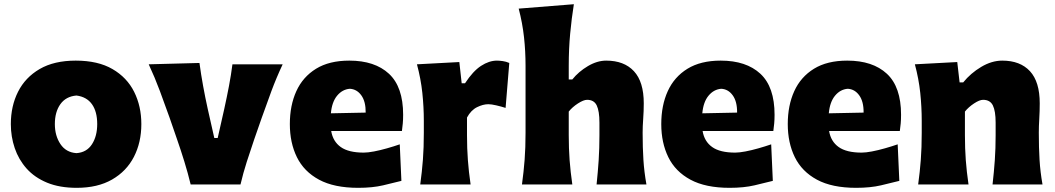

<svg xmlns="http://www.w3.org/2000/svg" viewBox="-20 -880 5033 916"><path d="M346.2 16.1Q264.2 16.1 204.6 -8.5Q145 -33.2 106.9 -75.9Q68.8 -118.7 50.3 -173.3Q31.7 -228 31.7 -288.1Q31.7 -374 66.2 -442.4Q100.6 -510.7 169.4 -550.8Q238.3 -590.8 341.3 -590.8Q447.3 -590.8 516.6 -550.5Q585.9 -510.3 620.1 -441.7Q654.3 -373 654.3 -288.1Q654.3 -200.7 618.9 -131.8Q583.5 -63 514.6 -23.4Q445.8 16.1 346.2 16.1ZM344.7 -149.4Q393.6 -152.8 418.7 -191.7Q443.8 -230.5 443.8 -288.1Q443.8 -347.7 418.7 -382.8Q393.6 -418 344.7 -424.3Q294.4 -419.9 268.1 -383.1Q241.7 -346.2 241.7 -288.1Q241.7 -232.4 268.3 -192.6Q294.9 -152.8 344.7 -149.4Z M889.6 0Q876.5 -54.2 859.6 -108.9Q842.8 -163.6 824.2 -216.8L789.1 -318.4Q766.6 -381.8 742.7 -446Q718.8 -510.3 689.5 -573.2L931.6 -579.6Q939 -524.9 949 -470Q959 -415 971.2 -359.9L1002.4 -221.7H1018.6L1049.8 -359.9Q1062.5 -417.5 1072.5 -470.2Q1082.5 -522.9 1088.9 -573.2H1328.6Q1298.8 -509.8 1274.9 -445.6Q1251 -381.3 1228.5 -317.4L1192.9 -215.3Q1174.3 -161.1 1157.2 -107.7Q1140.1 -54.2 1127.4 0Z M1689 16.1Q1574.2 16.1 1502.2 -22.7Q1430.2 -61.5 1396.5 -130.1Q1362.8 -198.7 1362.8 -288.1Q1362.8 -377 1393.8 -445.1Q1424.8 -513.2 1487.8 -552Q1550.8 -590.8 1646.5 -590.8Q1768.1 -590.8 1835.7 -528.1Q1903.3 -465.3 1903.3 -332.5Q1903.3 -309.1 1901.6 -290.8Q1899.9 -272.5 1897.5 -254.9H1560.1Q1568.4 -205.1 1605.7 -178.5Q1643.1 -151.9 1715.3 -151.9Q1734.9 -151.9 1764.4 -157.5Q1793.9 -163.1 1826.4 -172.4Q1858.9 -181.6 1887.2 -191.4L1895 -17.1Q1857.9 -7.8 1807.6 4.2Q1757.3 16.1 1689 16.1ZM1724.6 -342.8Q1725.1 -395.5 1703.9 -425Q1682.6 -454.6 1648.9 -456.5Q1613.3 -453.6 1588.4 -423.6Q1563.5 -393.6 1558.6 -339.4Z M1984.9 0Q1993.2 -60.5 1997.6 -117.7Q2002 -174.8 2002 -246.6V-303.2Q2002 -369.6 1994.9 -436.8Q1987.8 -503.9 1969.2 -573.2L2171.4 -584L2182.6 -482.9H2198.7Q2236.3 -540.5 2274.9 -565.7Q2313.5 -590.8 2350.6 -590.8Q2361.8 -590.8 2378.2 -588.6Q2394.5 -586.4 2409.7 -579.6L2392.1 -365.2Q2370.6 -372.1 2347.4 -377.4Q2324.2 -382.8 2309.6 -382.8Q2284.7 -382.8 2255.9 -368.7Q2227.1 -354.5 2208 -319.3V-234.9Q2208 -171.9 2212.2 -116.2Q2216.3 -60.5 2225.1 0Z M2470.2 0Q2478.5 -60.5 2482.9 -117.7Q2487.3 -174.8 2487.3 -246.6V-565.9Q2487.3 -635.3 2480 -702.4Q2472.7 -769.5 2454.6 -838.9L2717.8 -859.9Q2707 -792.5 2700.2 -719.5Q2693.4 -646.5 2693.4 -565.9V-501H2710.4Q2740.7 -538.6 2784.9 -564.7Q2829.1 -590.8 2872.1 -590.8Q2957.5 -590.8 3004.4 -540.3Q3051.3 -489.7 3051.3 -387.2Q3051.3 -350.1 3048.6 -313.7Q3045.9 -277.3 3045.9 -246.6Q3045.9 -174.8 3049.6 -117.7Q3053.2 -60.5 3064 0H2826.2Q2832.5 -60.5 2836.2 -116.2Q2839.8 -171.9 2839.8 -234.9V-294.9Q2839.8 -350.1 2826.9 -377Q2814 -403.8 2780.8 -403.8Q2764.2 -403.8 2737.3 -386.5Q2710.4 -369.1 2693.4 -347.7V-234.9Q2693.4 -171.9 2697.5 -116.2Q2701.7 -60.5 2710.4 0Z M3460.9 16.1Q3346.2 16.1 3274.2 -22.7Q3202.1 -61.5 3168.5 -130.1Q3134.8 -198.7 3134.8 -288.1Q3134.8 -377 3165.8 -445.1Q3196.8 -513.2 3259.8 -552Q3322.8 -590.8 3418.5 -590.8Q3540 -590.8 3607.7 -528.1Q3675.3 -465.3 3675.3 -332.5Q3675.3 -309.1 3673.6 -290.8Q3671.9 -272.5 3669.4 -254.9H3332Q3340.3 -205.1 3377.7 -178.5Q3415 -151.9 3487.3 -151.9Q3506.8 -151.9 3536.4 -157.5Q3565.9 -163.1 3598.4 -172.4Q3630.9 -181.6 3659.2 -191.4L3667 -17.1Q3629.9 -7.8 3579.6 4.2Q3529.3 16.1 3460.9 16.1ZM3496.6 -342.8Q3497.1 -395.5 3475.8 -425Q3454.6 -454.6 3420.9 -456.5Q3385.3 -453.6 3360.4 -423.6Q3335.4 -393.6 3330.6 -339.4Z M4064.5 16.1Q3949.7 16.1 3877.7 -22.7Q3805.7 -61.5 3772 -130.1Q3738.3 -198.7 3738.3 -288.1Q3738.3 -377 3769.3 -445.1Q3800.3 -513.2 3863.3 -552Q3926.3 -590.8 4022 -590.8Q4143.6 -590.8 4211.2 -528.1Q4278.8 -465.3 4278.8 -332.5Q4278.8 -309.1 4277.1 -290.8Q4275.4 -272.5 4272.9 -254.9H3935.5Q3943.8 -205.1 3981.2 -178.5Q4018.6 -151.9 4090.8 -151.9Q4110.4 -151.9 4139.9 -157.5Q4169.4 -163.1 4201.9 -172.4Q4234.4 -181.6 4262.7 -191.4L4270.5 -17.1Q4233.4 -7.8 4183.1 4.2Q4132.8 16.1 4064.5 16.1ZM4100.1 -342.8Q4100.6 -395.5 4079.3 -425Q4058.1 -454.6 4024.4 -456.5Q3988.8 -453.6 3963.9 -423.6Q3939 -393.6 3934.1 -339.4Z M4360.4 0Q4368.7 -60.5 4373 -117.7Q4377.4 -174.8 4377.4 -246.6V-303.2Q4377.4 -369.6 4370.4 -436.8Q4363.3 -503.9 4344.7 -573.2L4546.9 -584L4558.1 -486.8H4575.2Q4610.8 -530.8 4661.1 -560.8Q4711.4 -590.8 4761.7 -590.8Q4847.2 -590.8 4893.8 -540.3Q4940.4 -489.7 4940.4 -387.2Q4940.4 -350.1 4938.2 -313.7Q4936 -277.3 4936 -246.6Q4936 -174.8 4939.5 -117.7Q4942.9 -60.5 4953.6 0H4715.3Q4722.2 -60.5 4726.1 -116.2Q4730 -171.9 4730 -234.9V-294.9Q4730 -350.1 4716.8 -377Q4703.6 -403.8 4669.9 -403.8Q4653.3 -403.8 4627 -386.5Q4600.6 -369.1 4583.5 -347.7V-234.9Q4583.5 -171.9 4587.6 -116.2Q4591.8 -60.5 4600.6 0Z"/></svg>

Font: Pinar-DS1-FD ExtraBold
Style: Regular
Weight: 800
Designer: Amin Abedi
Version: Version 2.000